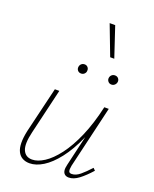

<svg xmlns="http://www.w3.org/2000/svg" viewBox="-154 -920 811 1011"><g transform="rotate(20 251.5 -415.0)"><path d="M137 4Q114 4 97 -5.5Q80 -15 70.5 -34Q61 -53 60.5 -82.5Q60 -112 69 -153L130 -408H155L95 -154Q78 -84 92 -51.5Q106 -19 143 -19Q174 -19 210.5 -42.5Q247 -66 284 -114.5Q321 -163 353 -236.5Q385 -310 407 -408H425Q400 -301 365.5 -223.5Q331 -146 291.5 -95.5Q252 -45 212.5 -20.5Q173 4 137 4ZM357 4Q343 4 334.5 -3Q326 -10 324 -23Q322 -36 327 -56L409 -408H432L350 -59Q346 -37 349 -28Q352 -19 365 -19Q388 -19 411.5 -38.5Q435 -58 463 -89L475 -77Q442 -40 413 -18Q384 4 357 4ZM231 -533Q219 -533 212 -541Q205 -549 206 -560Q207 -571 214.5 -578Q222 -585 233 -585Q244 -585 251 -577Q258 -569 257 -558Q257 -548 249.5 -540.5Q242 -533 231 -533ZM401 -533Q389 -533 382 -541.5Q375 -550 376 -560Q377 -571 384.5 -578Q392 -585 403 -585Q415 -585 422 -577Q429 -569 428 -558Q427 -548 419.5 -540.5Q412 -533 401 -533ZM346 -666 282 -834H313L369 -666Z"/></g></svg>

Font: Ysabeau Infant Thin
Style: Italic
Weight: 250
Italic angle: -12°
Designer: Christian Thalmann (Catharsis Fonts)
Version: Version 2.001;gftools[0.9.30]; featfreeze: ss01,ss02,lnum